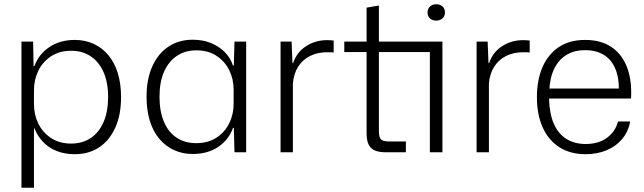

<svg xmlns="http://www.w3.org/2000/svg" viewBox="-20 -717 3032 904"><path d="M81 167V-521H136L138 -406H142Q162 -461 212 -495Q262 -529 332 -529Q381 -529 421 -510.5Q461 -492 490 -457.5Q519 -423 534.5 -373Q550 -323 550 -260Q550 -176 522.5 -115.5Q495 -55 446.5 -23Q398 9 332 9Q285 9 247 -6Q209 -21 182.5 -49Q156 -77 142 -113H140V167ZM315 -41Q368 -41 407 -67Q446 -93 467.5 -142Q489 -191 489 -260Q489 -329 467.5 -377.5Q446 -426 407 -452Q368 -478 315 -478Q260 -478 220.5 -452Q181 -426 160.5 -384Q140 -342 140 -293V-226Q140 -177 160.5 -135Q181 -93 220.5 -67Q260 -41 315 -41Z M887 8Q839 8 799 -10.5Q759 -29 730 -63.5Q701 -98 685.5 -148Q670 -198 670 -261Q670 -345 697.5 -405.5Q725 -466 774 -498Q823 -530 887 -530Q935 -530 973 -514.5Q1011 -499 1038 -472Q1065 -445 1077 -408H1081L1084 -521H1139V0H1084L1081 -115H1077Q1058 -60 1008.5 -26Q959 8 887 8ZM904 -43Q960 -43 999.5 -69Q1039 -95 1059.5 -137Q1080 -179 1080 -228V-295Q1080 -344 1059.5 -386Q1039 -428 999.5 -454Q960 -480 905 -480Q852 -480 813 -454Q774 -428 752.5 -379.5Q731 -331 731 -261Q731 -193 752 -143.5Q773 -94 812 -68.5Q851 -43 904 -43Z M1301 0V-521H1353L1357 -420H1360Q1377 -471 1421 -499.5Q1465 -528 1520 -528Q1529 -528 1536.5 -527.5Q1544 -527 1551 -526V-470Q1545 -471 1536.5 -471Q1528 -471 1520 -471Q1476 -471 1441 -454Q1406 -437 1384.5 -404Q1363 -371 1359 -325V0Z M1797 0Q1763 0 1743 -9.5Q1723 -19 1714.5 -39Q1706 -59 1706 -89V-472H1601V-521H1706V-681L1764 -691V-521H2063V0H2004V-472H1764V-100Q1764 -70 1774 -60.5Q1784 -51 1813 -51H1891V0ZM2034 -620Q2016 -620 2004.5 -630.5Q1993 -641 1993 -658Q1993 -676 2004.5 -686.5Q2016 -697 2034 -697Q2052 -697 2063.5 -686.5Q2075 -676 2075 -658Q2075 -641 2063.5 -630.5Q2052 -620 2034 -620Z M2224 0V-521H2276L2280 -420H2283Q2300 -471 2344 -499.5Q2388 -528 2443 -528Q2452 -528 2459.5 -527.5Q2467 -527 2474 -526V-470Q2468 -471 2459.5 -471Q2451 -471 2443 -471Q2399 -471 2364 -454Q2329 -437 2307.5 -404Q2286 -371 2282 -325V0Z M2737 9Q2665 9 2613.5 -24Q2562 -57 2535 -117.5Q2508 -178 2508 -259Q2508 -341 2534.5 -401.5Q2561 -462 2611.5 -495.5Q2662 -529 2735 -529Q2811 -529 2861 -494Q2911 -459 2933.5 -397Q2956 -335 2951 -253H2565Q2567 -181 2588 -133.5Q2609 -86 2647.5 -62.5Q2686 -39 2737 -39Q2798 -39 2837.5 -68Q2877 -97 2890 -145H2947Q2938 -96 2908.5 -61.5Q2879 -27 2835 -9Q2791 9 2737 9ZM2566 -289 2559 -300H2901L2894 -287Q2895 -356 2875 -398.5Q2855 -441 2819 -461Q2783 -481 2735 -481Q2686 -481 2649 -459.5Q2612 -438 2590.5 -395.5Q2569 -353 2566 -289Z"/></svg>

Font: Mona Sans ExtraLight Light
Style: Regular
Weight: 300
Version: Version 2.000